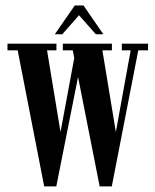

<svg xmlns="http://www.w3.org/2000/svg" viewBox="-20 -684 571 706"><path d="M142.5 1.5 45 -499H7.5V-523.5H187.5V-499H153L202.5 -198.5L253 -470.5L247.5 -499H211V-523.5H391.5V-499H356.5L406 -198.5L460.5 -499H428V-523.5H524.5V-499H488.5L391 1.5H346.5L267 -401L187 1.5ZM181.5 -558 255 -664H287L360 -558H332.5L270.5 -628L209 -558Z"/></svg>

Font: Imbue 50pt SemiBold
Style: Regular
Weight: 600
Designer: Tyler Finck
Foundry: Etcetera Type Company
Version: Version 1.102; ttfautohint (v1.8.3)